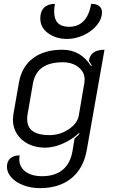

<svg xmlns="http://www.w3.org/2000/svg" viewBox="-20 -767 591 996"><path d="M16 98Q16 70 33.5 54.5Q51 39 82 39Q80 51 80 58Q80 99 112 123Q144 147 198 147Q265 147 305 114Q345 81 356 17L367 -49Q384 -63 392 -72L390 -77Q352 -42 304.5 -21.5Q257 -1 214 -1Q165 -1 127 -20Q89 -39 68 -72Q47 -105 47 -146Q47 -154 49 -172L78 -337Q92 -420 150.5 -464.5Q209 -509 304 -509Q399 -509 453 -423L456 -427L441 -452Q450 -509 522 -509L430 12Q413 107 350 158Q287 209 187 209Q141 209 101.5 194Q62 179 39 153.5Q16 128 16 98ZM389 -169 418 -340Q419 -345 419 -355Q419 -393 387 -418.5Q355 -444 305 -444Q171 -444 151 -335L123 -174Q121 -165 121 -149Q121 -66 236 -66Q291 -66 336.5 -96.5Q382 -127 389 -169ZM189 -672Q189 -708 209 -727.5Q229 -747 265 -747Q261 -727 261 -707Q261 -628 338 -628Q432 -628 453 -747Q482 -747 495.5 -735Q509 -723 509 -704Q509 -669 483 -637Q457 -605 415 -585Q373 -565 327 -565Q272 -565 230.5 -594Q189 -623 189 -672Z"/></svg>

Font: K2D Light
Style: Italic
Weight: 300
Italic angle: -10°
Designer: Katatrad Aksorn Co.,Ltd.
Foundry: Cadson Demak Co.,Ltd.
Version: Version 1.000; ttfautohint (v1.6)